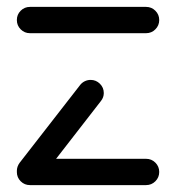

<svg xmlns="http://www.w3.org/2000/svg" viewBox="-20 -537 510 557"><path d="M441.9 -38.1Q441.9 -22.2 430.7 -11.1Q419.6 0 403.7 0H67Q51.1 0 40 -11.1Q28.9 -22.2 28.9 -38.1Q28.9 -54.1 40 -65.2Q51.1 -76.3 67 -76.3H403.7Q419.6 -76.3 430.7 -65.2Q441.9 -54.1 441.9 -38.1ZM67 -3Q51.1 -3 40 -14.1Q28.9 -25.2 28.9 -41.1Q28.9 -53.7 37 -64.8L213 -291.1Q218.5 -297.8 226.3 -301.5Q234.1 -305.2 243 -305.2Q258.5 -305.2 269.8 -294.1Q281.1 -283 281.1 -267Q281.1 -254.1 272.6 -243.7L97 -17.4Q91.5 -10.7 83.7 -6.9Q75.9 -3 67 -3ZM441.9 -478.9Q441.9 -463 430.7 -451.9Q419.6 -440.7 403.7 -440.7H67Q51.1 -440.7 40 -451.9Q28.9 -463 28.9 -478.9Q28.9 -494.8 40 -505.9Q51.1 -517 67 -517H403.7Q419.6 -517 430.7 -505.9Q441.9 -494.8 441.9 -478.9Z"/></svg>

Font: 26F Galaxy Hebrew
Style: Bold
Weight: 700
Designer: C₂₉H₂₅N₃O₅
Version: Version 1.000